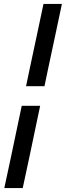

<svg xmlns="http://www.w3.org/2000/svg" viewBox="-20 -802 336 980"><path d="M113 -362 132 -453Q149.5 -534.5 166.5 -614.5Q183.5 -694.5 202 -782H296Q277.5 -694.5 260.5 -614.5Q243.5 -534.5 226 -453L207 -362ZM2 158Q21 70 38 -10Q55 -90 72 -172L91 -262H185L166 -172Q149 -90 132 -10Q115 70 96 158Z"/></svg>

Font: Heraclito Medium
Style: Italic
Weight: 500
Italic angle: -12°
Designer: Kostas Bartsokas (font) & Cristiano Sobral (main changes)
Foundry: Kostas Bartsokas (font) & Cristiano Sobral (main changes)
Version: Version 1.00;July 8, 2020;FontCreator 13.0.0.2655 64-bit